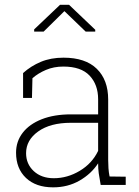

<svg xmlns="http://www.w3.org/2000/svg" viewBox="-20 -782 587 812"><path d="M204.6 10.3Q131.8 10.3 89.8 -29.5Q47.9 -69.3 47.9 -136.2Q47.9 -184.1 76.2 -220.7Q104.5 -257.3 156.7 -277.8Q209 -298.3 279.8 -298.3H395V-362.3Q395 -423.8 358.9 -462.2Q322.8 -500.5 248 -500.5Q207.5 -500.5 174.3 -486.3Q141.1 -472.2 117.2 -451.2L115.2 -367.7H77.6V-473.1Q110.8 -502.9 152.8 -520.5Q194.8 -538.1 248.5 -538.1Q341.3 -538.1 389.4 -491Q437.5 -443.8 437.5 -361.3V-106.4Q437.5 -88.4 438.7 -70.8Q439.9 -53.2 443.4 -35.6L511.7 -34.7V0H405.8Q399.9 -31.7 397.5 -49.8Q395 -67.9 395 -91.3Q365.7 -46.4 316.2 -18.1Q266.6 10.3 204.6 10.3ZM207.5 -28.3Q265.1 -28.3 317.4 -59.6Q369.6 -90.8 395 -144V-262.7H279.8Q192.9 -262.7 141.6 -226.1Q90.3 -189.5 90.3 -134.3Q90.3 -88.4 122.8 -58.3Q155.3 -28.3 207.5 -28.3ZM124.5 -648.4V-657.7L233.9 -761.7H272L382.8 -656.2V-648.4H342.3L252.4 -734.9L164.6 -648.4Z"/></svg>

Font: Roboto Slab ExtraLight
Style: Regular
Weight: 250
Designer: Google
Version: Version 2.000; ttfautohint (v1.8.1.43-b0c9)